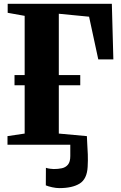

<svg xmlns="http://www.w3.org/2000/svg" viewBox="-20 -763 638 1012"><path d="M292.5 228.5Q275.5 228.5 255 224Q234.5 219.5 221.5 214L222 121.5Q232.5 125 245 126.5Q257.5 128 263.5 128Q286.5 128 306.2 123.8Q326 119.5 338.2 104.8Q350.5 90 350.5 59.5V0H19.5V-45.5L110 -59V-313.5H56.5V-367.5H110V-679.5L20.5 -695.5V-743H569.5L577.5 -450H498L449.5 -675L290 -690.5V-367.5H403V-313.5H290V-59L438 -45.5Q438 -31.5 439.8 -6.2Q441.5 19 442.8 50.8Q444 82.5 442 116.5Q438.5 180.5 400 204.5Q361.5 228.5 292.5 228.5Z"/></svg>

Font: Merriweather 72pt Black
Style: Regular
Weight: 900
Version: Version 2.100